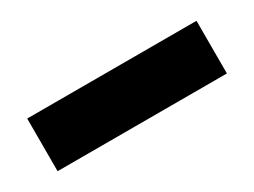

<svg xmlns="http://www.w3.org/2000/svg" viewBox="-27 -1034 581 439"><g transform="rotate(-30 263.5 -814.5)"><path d="M40 -745V-884H487V-745Z"/></g></svg>

Font: Mona Sans Expanded Black
Style: Regular
Weight: 900
Width: 7
Designer: Deni Anggara
Foundry: GitHub
Version: Version 2.000